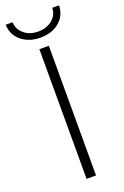

<svg xmlns="http://www.w3.org/2000/svg" viewBox="-166 -925 628 974"><g transform="rotate(-20 147.5 -437.5)"><path d="M122 0V-700H173V0ZM148 -753Q88 -753 47 -786Q5 -820 4 -875H41Q43 -834 73 -811Q102 -786 148 -786Q193 -786 224 -811Q254 -835 255 -875H292Q290 -819 250 -786Q210 -753 148 -753Z"/></g></svg>

Font: Montserrat Light Alt1
Style: Light
Weight: 500
Designer: Differentunic
Foundry: Julieta Ulanovsky
Version: 0.1